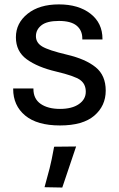

<svg xmlns="http://www.w3.org/2000/svg" viewBox="-20 -548 533 861"><path d="M39.1 -151.4V-148.9Q39.1 -74.7 92.8 -30Q146.5 14.6 249 14.6Q351.6 14.6 402.8 -29.3Q454.1 -73.2 454.1 -141.6Q454.1 -210 408.9 -246.6Q363.8 -283.2 280.8 -302.7Q197.8 -322.3 169.4 -339.4Q141.1 -356.4 141.1 -385.7Q141.1 -415 165.8 -434.6Q190.4 -454.1 244.1 -454.1Q297.9 -454.1 323.5 -433.1Q349.1 -412.1 349.1 -375.5V-371.1H439.5V-373.5Q439.5 -444.8 385.7 -486.6Q332 -528.3 244.1 -528.3Q156.2 -528.3 103.8 -486.3Q51.3 -444.3 51.3 -380.9Q51.3 -317.4 100.1 -282Q148.9 -246.6 231.9 -227.1Q314.9 -207.5 339.8 -189.2Q364.7 -170.9 364.7 -136.7Q364.7 -102.5 333.7 -81.1Q302.7 -59.6 249 -59.6Q195.3 -59.6 162.6 -82Q129.9 -104.5 129.9 -148.9V-151.4ZM179.7 291.5 259.3 293 321.3 108.9 222.7 109.9Q211.4 172.4 202.6 206.5Q193.8 240.7 179.7 291.5Z"/></svg>

Font: Roboto Flex
Style: Regular
Weight: 400
Designer: Berlow after Robertson
Foundry: Google
Version: Version 3.200;gftools[0.9.32]